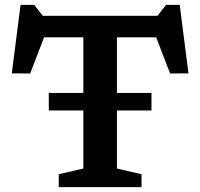

<svg xmlns="http://www.w3.org/2000/svg" viewBox="-20 -769 823 789"><path d="M180.5 -315V-387H602.5V-315ZM322.5 -673H460.5V-76.5L561.5 -53V0H221.5V-53L322.5 -76.5ZM647.5 -615.5H135.5L172 -644L104 -467L28.5 -467.5L64.5 -749H120.5L167 -690L102 -704H680.5L616 -690L662.5 -749H718.5L754.5 -467.5L679 -467L611 -644Z"/></svg>

Font: Newsreader 7pt Medium
Style: Regular
Weight: 500
Designer: Hugues Gentile
Foundry: Production Type
Version: Version 1.003